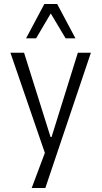

<svg xmlns="http://www.w3.org/2000/svg" viewBox="-20 -757 506 957"><path d="M138 180 216 -28V41L32 -494H100L232 -74H237L368 -494H433L206 180ZM110 -566 201 -737H265L356 -566H307L233 -690L160 -566Z"/></svg>

Font: Nunito Sans 7pt Condensed Light
Style: Regular
Weight: 300
Width: 3
Designer: Vernon Adams
Foundry: Vernon Adams
Version: Version 3.101;gftools[0.9.27]